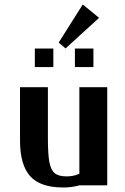

<svg xmlns="http://www.w3.org/2000/svg" viewBox="-20 -831 561 861"><path d="M69.8 0ZM69.8 0ZM398.9 -530.3ZM136.2 -613.3H219.2V-530.3H136.2ZM315.9 -613.3H398.9V-530.3H315.9ZM335.9 -51.8V-439.9H460.9V0H336.9Q301.3 9.8 264.2 9.8Q160.6 9.8 115.2 -41Q69.8 -91.8 69.8 -200.2V-439.9H194.8V-211.9Q194.8 -139.2 201.4 -104Q208 -68.8 225.3 -54.4Q242.7 -40 278.8 -40Q310.5 -40 335.9 -51.8ZM351.1 -811 424.3 -751 273.9 -613.8 243.2 -640.1Z"/></svg>

Font: Pfennig
Style: Bold
Weight: 700
Version: Version 20120410 ; ttfautohint (v0.8)